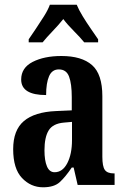

<svg xmlns="http://www.w3.org/2000/svg" viewBox="-20 -786 533 816"><path d="M163 10Q111 10 73.5 -29.5Q36 -69 36 -152Q36 -233 81.5 -271.5Q127 -310 218 -314L285 -317V-373Q285 -430 273.5 -460.5Q262 -491 230 -491Q201 -491 188.5 -462Q176 -433 176 -382Q70 -382 70 -448Q70 -498 119 -523Q168 -548 241 -548Q327 -548 371 -509.5Q415 -471 415 -377V-120Q415 -79 425.5 -64Q436 -49 464 -49H467V0H310L293 -74H285Q258 -34 234 -12Q210 10 163 10ZM212 -54Q246 -54 266 -92.5Q286 -131 286 -191V-268L252 -265Q205 -261 187 -232Q169 -203 169 -147Q169 -104 179.5 -79Q190 -54 212 -54ZM102 -619Q115 -638 132.5 -664Q150 -690 167 -717Q184 -744 192 -766H306Q315 -744 331.5 -717Q348 -690 366 -664Q384 -638 397 -619V-606H338Q321 -627 294 -654Q267 -681 249 -705Q230 -681 204 -654Q178 -627 161 -606H102Z"/></svg>

Font: Noto Serif Armenian ExtraCondensed
Style: Bold
Weight: 700
Width: 2
Designer: Monotype Design Team
Foundry: Monotype Imaging Inc.
Version: Version 2.008; ttfautohint (v1.8.4.7-5d5b)